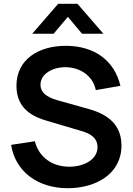

<svg xmlns="http://www.w3.org/2000/svg" viewBox="-20 -975 698 1010"><path d="M336.5 15C484.5 15 619 -60 619 -209.5C619 -352.5 496 -388.5 426 -407.5L297 -443.5C248.5 -456.5 193 -476 193 -529.5C193 -585.5 256 -623 328 -621.5C402 -619.5 468.5 -577 484 -501L613.5 -523.5C581.5 -657 477.5 -732.5 329.5 -734C183 -735 66.5 -662.5 66.5 -523.5C66.5 -396.5 163 -358 227 -339.5L413 -284.5C467.5 -268 493 -241.5 493 -201.5C493 -135 421 -98 344 -98C257 -98 184.5 -146.5 163.5 -232L38.5 -213C61 -71.5 179 15 336.5 15ZM149.5 -797.5H262L337 -886.5L411.5 -797.5H524L387.5 -955H286Z"/></svg>

Font: Manrope
Style: Bold
Weight: 700
Designer: Mikhail Sharanda
Foundry: Mikhail Sharanda
Version: Version 4.505;FEAKit 1.0